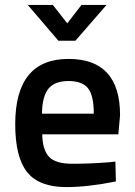

<svg xmlns="http://www.w3.org/2000/svg" viewBox="-20 -751 548 782"><path d="M422 -90 450 -93 452 -12Q338 11 250 11Q139 11 90.5 -50Q42 -111 42 -245Q42 -511 259 -511Q469 -511 469 -282L462 -204H152Q153 -142 179 -113Q205 -84 276 -84Q347 -84 422 -90ZM362 -288Q362 -362 338.5 -391.5Q315 -421 259 -421Q203 -421 177.5 -390Q152 -359 151 -288ZM218 -585 93 -731H195L254 -656L312 -731H414L287 -585Z"/></svg>

Font: Titillium Web[RUS by Daymarius]
Style: Regular
Weight: 600
Designer: Cyrillization by Daymarius
Foundry: Cyrillization by Daymarius
Version: Version 1.002 September 11, 2018